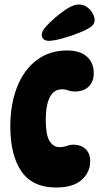

<svg xmlns="http://www.w3.org/2000/svg" viewBox="-20 -825 443 856"><path d="M230 11Q125 11 75.5 -61Q26 -133 26 -261Q26 -360 56 -436.5Q86 -513 143 -556.5Q200 -600 279 -600Q337 -600 367.5 -572.5Q398 -545 398 -499Q398 -461 375.5 -439Q353 -417 313 -417Q297 -417 284.5 -422Q272 -427 257 -427Q220 -427 202 -391.5Q184 -356 184 -290Q184 -225 200.5 -197Q217 -169 246 -169Q264 -169 278.5 -174.5Q293 -180 308 -180Q340 -180 361 -161Q382 -142 382 -106Q382 -57 344 -23Q306 11 230 11ZM166 -669Q166 -685 183 -704.5Q200 -724 228 -748Q260 -775 285.5 -790Q311 -805 331 -805Q352 -805 368 -793.5Q384 -782 393 -765.5Q402 -749 402 -736Q402 -716 382 -703Q362 -690 333 -679Q296 -664 257.5 -653.5Q219 -643 197 -643Q182 -643 174 -651Q166 -659 166 -669Z"/></svg>

Font: DynaPuff Condensed Medium
Style: Regular
Weight: 500
Width: 3
Designer: Toshi Omagari, Jennifer Daniel
Foundry: Google Fonts
Version: Version 2.000; ttfautohint (v1.8.4.7-5d5b)